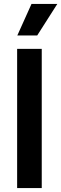

<svg xmlns="http://www.w3.org/2000/svg" viewBox="-20 -955 311 975"><path d="M67 0V-707H192V0ZM169 -775H68L140 -935H271Z"/></svg>

Font: Bricolage Grotesque 24pt SemiBold
Style: Regular
Weight: 600
Designer: Mathieu Triay
Foundry: Atelier Triay
Version: Version 1.001;gftools[0.9.33.dev8+g029e19f]